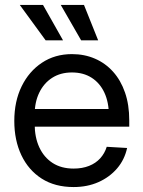

<svg xmlns="http://www.w3.org/2000/svg" viewBox="-20 -755 586 787"><path d="M281.7 11.7Q205.1 11.7 150.9 -22.9Q96.7 -57.6 67.6 -118.9Q38.6 -180.2 38.6 -259.3Q38.6 -339.4 68.6 -400.9Q98.6 -462.4 151.9 -497.8Q205.1 -533.2 274.9 -533.2Q326.2 -533.2 369.1 -514.6Q412.1 -496.1 443.6 -460.9Q475.1 -425.8 492.4 -375.7Q509.8 -325.7 509.8 -261.7V-235.8H85.9V-308.1H463.4L426.3 -282.2Q426.3 -335.4 408 -375Q389.6 -414.6 355.7 -436.3Q321.8 -458 274.9 -458Q228 -458 193.8 -436Q159.7 -414.1 140.9 -375.2Q122.1 -336.4 122.1 -285.6V-247.1Q122.1 -192.4 141.1 -151.1Q160.2 -109.9 195.8 -86.9Q231.4 -64 281.7 -64Q317.4 -64 345 -75Q372.6 -85.9 390.9 -106.2Q409.2 -126.5 417.5 -153.3L501 -148.4Q490.7 -100.6 460 -64.7Q429.2 -28.8 383.5 -8.5Q337.9 11.7 281.7 11.7ZM312.5 -589.8 229 -734.9H324.2L382.3 -589.8ZM167 -589.8 61 -734.9H156.2L238.3 -589.8Z"/></svg>

Font: Inter 28pt
Style: Regular
Weight: 400
Designer: Rasmus Andersson
Foundry: rsms
Version: Version 4.001;git-66647c0bb